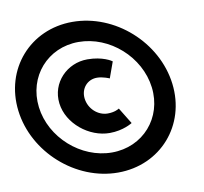

<svg xmlns="http://www.w3.org/2000/svg" viewBox="-121 -938 1113 1050"><g transform="rotate(-10 435.0 -412.5)"><path d="M-27.6 -412C1.3 -177 216.8 15 451.8 15C687.8 15 856.3 -177 827.4 -412C798.4 -648 582.9 -840 346.9 -840C111.9 -840 -56.6 -648 -27.6 -412ZM86.4 -412C65.2 -585 188.9 -726 360.9 -726C533.9 -726 692.2 -585 713.4 -412C734.5 -240 610.8 -99 437.8 -99C265.8 -99 107.5 -240 86.4 -412ZM426.6 -516C459.6 -516 495.6 -500 495.6 -500L527.7 -589C524.3 -592 477.4 -624 392.4 -624C279.4 -624 185.9 -530 200.3 -413C214.4 -298 330.7 -206 443.7 -206C520.7 -206 570.7 -239 570.7 -239C551.7 -271 534.5 -297 515.6 -329C511 -326 489.6 -313 451.6 -313C397.6 -313 348.2 -357 341 -415C334.2 -471 372.6 -516 426.6 -516Z"/></g></svg>

Font: Hussar
Style: BdOpOblOne
Weight: 700
Foundry: Cannot Into Space Fonts
Version: Version 2.00